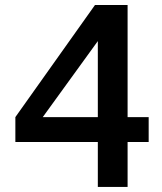

<svg xmlns="http://www.w3.org/2000/svg" viewBox="-20 -736 639 756"><path d="M565.4 -176.8H482.4V0H365.2V-176.8H40.5V-274.9L354 -716.3H482.4V-274.9H565.4ZM365.2 -574.2 148.4 -274.9H365.2Z"/></svg>

Font: Kanchenjunga
Style: Bold
Weight: 700
Designer: Becca Hirsbrunner Spalinger
Foundry: SIL International
Version: Version 2.001